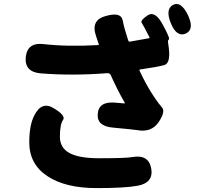

<svg xmlns="http://www.w3.org/2000/svg" viewBox="-20 -891 1040 984"><path d="M476 73Q315 73 222.5 11.5Q130 -50 130 -161Q130 -249 155 -298Q193 -375 256 -336Q319 -298 303 -276Q287 -254 287 -190Q287 -133 336.5 -106.5Q386 -80 486 -80Q628 -80 658 -86Q741 -101 755 -28Q768 46 685 61Q620 73 476 73ZM793 -265Q756 -211 684 -224Q666 -227 559 -237Q475 -244 481 -308Q486 -372 570 -365L617 -361Q622 -361 619 -365Q582 -429 548 -505Q543 -517 530 -516Q350 -502 189 -515Q105 -522 112 -598Q120 -675 204 -665Q324 -651 483 -660Q488 -660 486 -665L472 -707Q444 -788 522 -809Q600 -831 608.5 -787.5Q617 -744 637 -684Q640 -676 648 -678L743 -695Q748 -696 746 -700Q714 -763 706 -774.5Q698 -786 736 -812Q775 -838 814 -765Q854 -692 845 -688Q840 -686 841 -675L845 -646Q855 -567 822 -557.5Q789 -548 698 -535Q693 -534 695 -529Q732 -450 770 -394Q792 -361 810.5 -340Q829 -319 793 -265ZM932 -719Q886 -699 856 -771Q826 -844 867 -866Q907 -887 943 -814Q978 -740 932 -719Z"/></svg>

Font: Resource Han Rounded TW Heavy
Style: Regular
Weight: 900
Designer: Cyano Hao (round all glyphs); Ryoko NISHIZUKA 西塚涼子 (kana, bopomofo & ideographs); Paul D. Hunt (Latin, Greek & Cyrillic)
Foundry: Cyano Hao
Version: 0.990